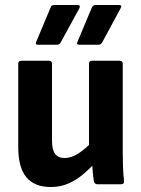

<svg xmlns="http://www.w3.org/2000/svg" viewBox="-20 -737 565 768"><path d="M183 11Q118 11 85.5 -28Q53 -67 53 -148V-482Q53 -494 65 -494H176Q188 -494 188 -482V-175Q188 -139 200 -122Q212 -105 238 -105Q267 -105 295 -124Q323 -143 353 -174L363 -89Q339 -62 311.5 -39Q284 -16 252.5 -2.5Q221 11 183 11ZM370 0Q359 0 356 -10Q353 -28 351 -49.5Q349 -71 348 -91L336 -141V-482Q336 -494 348 -494H458Q471 -494 471 -482V-127Q471 -96 472 -68Q473 -40 476 -14Q478 0 464 0ZM133 -558Q119 -558 125 -570L182 -706Q185 -717 196 -717H290Q304 -717 297 -703L222 -566Q217 -558 208 -558ZM298 -558Q284 -558 290 -570L347 -706Q352 -717 362 -717H456Q471 -717 462 -703L388 -566Q383 -558 373 -558Z"/></svg>

Font: Sofia Sans Semi Condensed ExtraBold
Style: Regular
Weight: 800
Designer: Botio Nikoltchev, Ani Petrova
Foundry: lettersoup
Version: Version 4.100